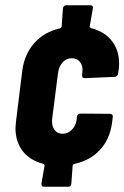

<svg xmlns="http://www.w3.org/2000/svg" viewBox="-20 -713 474 732"><path d="M417 -420 303 -415Q292 -415 293 -427L294 -439Q297 -461 285.5 -476Q274 -491 254 -491Q233 -491 218.5 -475Q204 -459 201 -433L179 -261Q176 -235 187 -219Q198 -203 219 -203Q239 -203 254 -218.5Q269 -234 272 -255L273 -268Q274 -273 278 -276.5Q282 -280 287 -280L400 -279Q405 -279 408 -275.5Q411 -272 410 -267L407 -244Q399 -183 361.5 -142Q324 -101 263 -88Q259 -87 257 -82L252 -13Q251 -1 240 -1H148Q137 -1 138 -13L150 -82Q150 -86 146 -88Q95 -101 67 -136.5Q39 -172 39 -225Q39 -232 41 -250L65 -444Q73 -506 110.5 -548.5Q148 -591 209 -605Q214 -607 215 -611L220 -681Q222 -693 233 -693H325Q336 -693 334 -681L322 -612Q322 -608 326 -606Q378 -593 406 -557.5Q434 -522 434 -472Q434 -457 433 -450L430 -432Q430 -427 426 -423.5Q422 -420 417 -420Z"/></svg>

Font: Barlow Condensed
Style: Bold Italic
Weight: 700
Width: 3
Italic angle: -7°
Designer: Jeremy Tribby
Foundry: Tribby Type
Version: Version 1.408